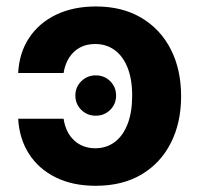

<svg xmlns="http://www.w3.org/2000/svg" viewBox="-20 -573 627 603"><path d="M280.7 10.5Q208.1 10.5 154.7 -16Q101.3 -42.5 70.9 -90Q40.6 -137.5 37.1 -200.2H179.7Q186.2 -156.6 213 -132Q239.8 -107.4 278.9 -107.4Q314.4 -107.4 340.4 -127Q366.5 -146.6 380.8 -183.6Q395.1 -220.6 395.1 -272.5Q395.1 -324.2 380.6 -360.5Q366.1 -396.9 340 -415.8Q314 -434.8 278.9 -434.8Q251.2 -434.8 230.5 -423.4Q209.8 -412 196.9 -391.5Q184 -371 179.7 -343.8H37.1Q40.3 -407 71.4 -454Q102.4 -500.9 156.2 -526.8Q210 -552.7 281.1 -552.7Q364.1 -552.7 424.1 -517Q484.1 -481.3 516.5 -417.9Q548.8 -354.5 548.8 -270.7Q548.8 -187.7 516.7 -124.4Q484.7 -61 424.7 -25.2Q364.6 10.5 280.7 10.5ZM280.7 -209.6Q254 -209.6 235.4 -227.9Q216.7 -246.3 216.7 -272.9Q216.7 -299.6 235.4 -318Q254 -336.3 280.7 -336.3Q307.6 -336.3 326.1 -318Q344.6 -299.6 344.6 -272.9Q344.6 -246.3 326.1 -227.9Q307.6 -209.6 280.7 -209.6Z"/></svg>

Font: Inter
Style: Regular
Weight: 400
Designer: Rasmus Andersson
Foundry: rsms
Version: Version 4.000;git-8c9346024